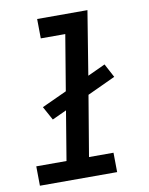

<svg xmlns="http://www.w3.org/2000/svg" viewBox="-83 -796 666 857"><g transform="rotate(-10 250.0 -367.5)"><path d="M28 0 27 -88H164L201 -311L136 -281L102 -343L215 -395L257 -647H146L145 -735H373L326 -446L406 -483L439 -421L312 -362L266 -88H377L378 0Z"/></g></svg>

Font: Iosevka SS18 Semibold
Style: Italic
Weight: 600
Italic angle: -9°
Monospace: yes
Designer: Belleve Invis
Foundry: Belleve Invis
Version: Version 25.1.1; ttfautohint (v1.8.4)